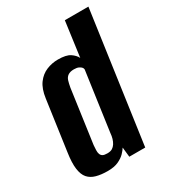

<svg xmlns="http://www.w3.org/2000/svg" viewBox="-160 -714 716 804"><g transform="rotate(-30 198.0 -311.5)"><path d="M123 7Q91 7 67.5 0.5Q44 -6 30 -22Q16 -38 12 -68Q8 -98 15 -145L49 -386Q55 -430 73.5 -455Q92 -480 118.5 -491Q145 -502 174 -502Q214 -502 232.5 -489.5Q251 -477 259 -461L282 -630H396L307 0H230L225 -47Q219 -37 207 -24.5Q195 -12 174.5 -2.5Q154 7 123 7ZM158 -58Q173 -58 182 -63.5Q191 -69 197 -78.5Q203 -88 206.5 -100Q210 -112 211 -126Q221 -197 231 -268.5Q241 -340 251 -410Q251 -415 247 -420Q243 -425 234.5 -429Q226 -433 212 -433Q193 -433 182.5 -425.5Q172 -418 168 -404.5Q164 -391 161 -374L125 -117Q124 -104 123.5 -93Q123 -82 126 -74Q129 -66 136 -62Q143 -58 158 -58Z"/></g></svg>

Font: Alumni Sans Thin
Style: Bold Italic
Weight: 700
Italic angle: -8°
Version: Version 1.016